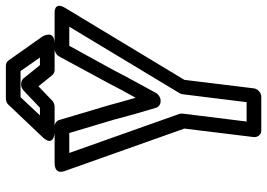

<svg xmlns="http://www.w3.org/2000/svg" viewBox="-148 -737 910 654"><g transform="rotate(-90 307.0 -410.0)"><path d="M220 -25 247 -243C247 -247 247 -251 246 -254L113 -629H181L226 -478C239 -428 252 -383 267 -333C270 -324 279 -318 288 -318H292C302 -318 312 -325 317 -333C344 -383 370 -429 395 -478L478 -629H543L317 -254C315 -251 313 -246 313 -243L286 -25ZM167 0C166 11 174 25 189 25H305C316 25 331 15 333 0L362 -237L607 -643C631 -683 588 -679 588 -679H467C458 -679 447 -673 442 -664L351 -496C334 -463 319 -435 301 -403C292 -433 284 -463 275 -496L225 -664C223 -672 213 -679 203 -679H79C35 -679 52 -643 52 -643L196 -237ZM267 -729H241L303 -795H392L438 -729H412L367 -785C363 -790 355 -793 349 -793H345C338 -793 331 -789 326 -785ZM271 -679C277 -679 286 -682 291 -687L340 -734L378 -687C382 -683 388 -679 395 -679H485C535 -679 510 -720 510 -720L428 -836C424 -842 417 -845 410 -845H298C291 -845 282 -842 277 -836L167 -720C131 -682 181 -679 181 -679Z"/></g></svg>

Font: Falling Sky
Style: OuObl
Weight: 400
Designer: Paul D. Hunt
Foundry: Adobe Systems Incorporated
Version: Version 1.02